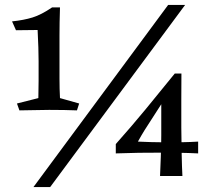

<svg xmlns="http://www.w3.org/2000/svg" viewBox="-20 -713 852 781"><path d="M224 -683Q222 -621 222 -567.5Q222 -514 222 -469Q222 -436 222 -394Q222 -352 224 -314L302 -292L293 -264Q269 -265 240.5 -265.5Q212 -266 180 -266Q152 -266 117 -265Q82 -264 59 -264L49 -292L136 -314Q137 -342 137 -383.5Q137 -425 137 -464Q137 -491 136 -521Q135 -551 133 -591L45 -590L29 -626Q77 -631 112.5 -642Q148 -653 192 -683ZM718 -414Q718 -365 717.5 -308.5Q717 -252 717.5 -194.5Q718 -137 719 -85.5Q720 -34 722 3H631Q633 -43 634 -72Q635 -101 635.5 -121.5Q636 -142 636 -163Q636 -184 636 -213Q636 -242 636 -289Q610 -248 594.5 -224.5Q579 -201 567.5 -182.5Q556 -164 541 -137Q563 -136 594 -135Q625 -134 655 -134Q689 -134 721 -134.5Q753 -135 786 -137V-89Q746 -91 708 -91.5Q670 -92 629 -92Q584 -92 545 -91.5Q506 -91 451 -89V-127Q515 -199 571.5 -267.5Q628 -336 691 -414ZM116 48 664 -693H733L184 48Z"/></svg>

Font: Ruwudu Medium
Style: Regular
Weight: 500
Designer: Becca Hirsbrunner Spalinger
Foundry: SIL International
Version: Version 3.000